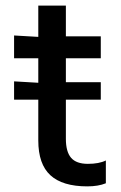

<svg xmlns="http://www.w3.org/2000/svg" viewBox="-20 -649 429 682"><path d="M116 -295H30V-360L116 -355V-442H30V-523L116 -518V-629H214V-520H338V-442H214V-357H338V-295H214V-156Q214 -110 232.5 -88.5Q251 -67 292 -67Q332 -67 356 -79V2Q329 13 290 13Q202 13 159 -26.5Q116 -66 116 -150Z"/></svg>

Font: Non Bureau
Style: Regular
Weight: 400
Designer: Jona Saucedo
Foundry: Non Foundry
Version: Version 1.000; ttfautohint (v1.8.4)